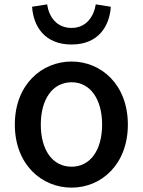

<svg xmlns="http://www.w3.org/2000/svg" viewBox="-20 -846 655 880"><path d="M308 14C444 14 566 -92 566 -275C566 -458 444 -564 308 -564C171 -564 48 -458 48 -275C48 -92 171 14 308 14ZM308 -82C221 -82 167 -158 167 -275C167 -391 221 -469 308 -469C394 -469 448 -391 448 -275C448 -158 394 -82 308 -82ZM308 -642C431 -642 482 -726 488 -815L419 -826C410 -771 376 -718 308 -718C238 -718 204 -771 196 -826L127 -815C133 -726 184 -642 308 -642Z"/></svg>

Font: Noto Sans JP Medium
Style: Regular
Weight: 500
Designer: Ryoko NISHIZUKA 西塚涼子 (kana, bopomofo & ideographs); Paul D. Hunt (Latin, Greek & Cyrillic); Sandoll Communications 산돌커뮤니
Foundry: Adobe
Version: Version 2.004;hotconv 1.0.118;makeotfexe 2.5.65603